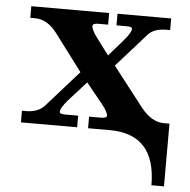

<svg xmlns="http://www.w3.org/2000/svg" viewBox="-51 -539 796 804"><g transform="rotate(5 347.0 -136.5)"><path d="M667.5 0H329.6V-48.8H379.4Q403.8 -48.8 403.8 -59.1Q403.8 -74.7 378.4 -106L309.6 -190.9L235.4 -108.9Q205.6 -74.2 205.6 -58.1Q205.6 -48.8 228.5 -48.8H283.7V0H47.4V-48.8H63Q114.3 -48.8 141.1 -77.6L277.3 -231L160.6 -386.2Q120.1 -439.5 68.4 -439.5H48.3V-488.3H375.5V-439.5H335Q310.5 -439.5 310.5 -428.2Q310.5 -411.6 335.4 -378.9L386.2 -311L446.3 -379.9Q476.6 -414.6 476.6 -430.7Q476.6 -439.5 454.1 -439.5H410.6V-488.3H636.2V-439.5H622.6Q569.3 -439.5 544.9 -413.1L418.5 -271L548.3 -104Q592.8 -48.8 643.6 -48.8H667.5ZM420.9 -34.2H667.5V214.8H614.7Q614.7 0 420.9 0Z"/></g></svg>

Font: Munson
Style: Bold
Weight: 700
Designer: Paul James MIller
Foundry: High-Logic / Made with FontCreator
Version: Version 2.10;May 5, 2019;FontCreator 11.5.0.2430 64-bit